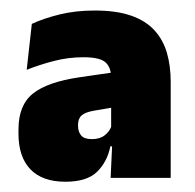

<svg xmlns="http://www.w3.org/2000/svg" viewBox="-20 -666 379 374"><path d="M312.5 -319.5H195.5L199 -395.5L196.5 -398.5V-502.5V-514.5Q196.5 -535 185.2 -544.8Q174 -554.5 142.5 -554.5Q113 -554.5 85 -547.2Q57 -540 32 -530L42 -619.5Q64.5 -630 95.8 -637.8Q127 -645.5 164.5 -645.5Q207 -645.5 235.5 -635.5Q264 -625.5 281 -606.8Q298 -588 305.2 -562.8Q312.5 -537.5 312.5 -506.5ZM107.5 -312Q62.5 -312 39.2 -336.2Q16 -360.5 16 -405.5V-414Q16 -461.5 44.5 -484Q73 -506.5 135 -515.5L204 -525.5L211 -458.5L163.5 -450.5Q146 -447.5 139 -441.2Q132 -435 132 -422.5V-421Q132 -409.5 138 -402.2Q144 -395 159 -395Q174.5 -395 184 -402.5Q193.5 -410 197 -420L213 -381H195Q189 -351 169.2 -331.5Q149.5 -312 107.5 -312Z"/></svg>

Font: Anek Kannada Medium ExtraBold
Style: Regular
Weight: 800
Version: Version 1.003